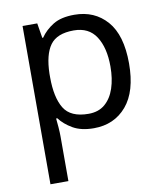

<svg xmlns="http://www.w3.org/2000/svg" viewBox="-87 -617 788 927"><g transform="rotate(-10 307.5 -153.0)"><path d="M340 -546Q439 -546 499.5 -477Q560 -408 560 -269Q560 -132 499.5 -61Q439 10 339 10Q277 10 236.5 -13.5Q196 -37 173 -68H167Q169 -51 171 -25Q173 1 173 20V240H85V-536H157L169 -463H173Q197 -498 236 -522Q275 -546 340 -546ZM324 -472Q242 -472 208.5 -426Q175 -380 173 -286V-269Q173 -170 205.5 -116.5Q238 -63 326 -63Q375 -63 406.5 -90Q438 -117 453.5 -163.5Q469 -210 469 -270Q469 -362 433.5 -417Q398 -472 324 -472Z"/></g></svg>

Font: Noto Sans Linear A
Style: Regular
Weight: 400
Designer: Monotype Design Team
Foundry: Monotype Imaging Inc.
Version: Version 2.002; ttfautohint (v1.8.4.7-5d5b)